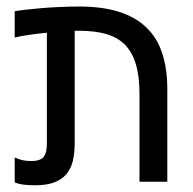

<svg xmlns="http://www.w3.org/2000/svg" viewBox="-20 -549 584 580"><path d="M24.4 -73.2Q35.6 -67.9 47.6 -65.2Q59.6 -62.5 74.7 -62.5Q100.6 -62.5 111.1 -74.2Q121.6 -85.9 121.6 -115.2V-450.2Q91.8 -447.3 65.7 -443.4Q39.6 -439.5 24.4 -435.5V-515.1Q35.2 -517.1 55.7 -519.5Q76.2 -522 102.3 -524.2Q128.4 -526.4 158.4 -527.8Q188.5 -529.3 219.2 -529.3Q289.6 -529.3 339.8 -513.2Q390.1 -497.1 422.6 -465.6Q455.1 -434.1 470.2 -387.5Q485.4 -340.8 485.4 -279.8V0H401.4V-264.6Q401.4 -318.4 390.4 -355Q379.4 -391.6 357.2 -414.1Q335 -436.5 300.5 -446.3Q266.1 -456.1 219.2 -456.1H205.6V-115.2Q205.6 -85.9 200 -62.7Q194.3 -39.6 180.7 -23.2Q167 -6.8 143.8 2Q120.6 10.7 85.4 10.7Q69.8 10.7 53.5 9Q37.1 7.3 24.4 2Z"/></svg>

Font: Arian AMU
Style: Regular
Weight: 400
Designer: Ruben Hakobyan (Tarumian)
Foundry: Ruben Hakobyan (Tarumian)
Version: Version 4.003